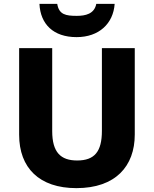

<svg xmlns="http://www.w3.org/2000/svg" viewBox="-20 -963 796 993"><path d="M573 -943H478C468 -891 422 -881 377 -881C321 -881 285 -887 276 -943H184C189 -838 256 -771 376 -771C492 -771 566 -841 573 -943ZM677 -267V-714H507V-286C507 -179 469 -133 379 -133C294 -133 250 -175 250 -285V-714H79V-266C79 -95 183 10 375 10C578 10 677 -104 677 -267Z"/></svg>

Font: Noto Sans Arabic ExtBd
Style: Regular
Weight: 800
Designer: Monotype Design Team, Nadine Chahine, Nizar Qandah and Khaled Hosny
Foundry: Monotype Imaging Inc.
Version: Version 2.012